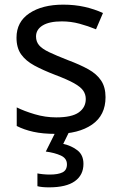

<svg xmlns="http://www.w3.org/2000/svg" viewBox="-20 -566 519 826"><path d="M434 -148Q434 -70 376 -30Q318 10 220 10Q164 10 123.5 1Q83 -8 52 -24V-104Q84 -88 129.5 -74.5Q175 -61 222 -61Q289 -61 319 -82.5Q349 -104 349 -140Q349 -160 338 -176Q327 -192 298.5 -208Q270 -224 217 -244Q165 -264 128 -284Q91 -304 71 -332Q51 -360 51 -404Q51 -472 106.5 -509Q162 -546 252 -546Q301 -546 343.5 -536.5Q386 -527 423 -510L393 -440Q359 -454 322 -464Q285 -474 246 -474Q192 -474 163.5 -456.5Q135 -439 135 -409Q135 -387 148 -371.5Q161 -356 191.5 -341.5Q222 -327 273 -307Q324 -288 360 -268Q396 -248 415 -219.5Q434 -191 434 -148ZM339 139Q339 187 302 213.5Q265 240 191 240Q159 240 141 235V180Q150 182 165 183.5Q180 185 194 185Q230 185 249 175.5Q268 166 268 141Q268 115 241.5 103Q215 91 177 86L220 0H278L252 53Q288 61 313.5 81Q339 101 339 139Z"/></svg>

Font: Noto Sans Nabataean
Style: Regular
Weight: 400
Designer: Monotype Design Team
Foundry: Monotype Imaging Inc.
Version: Version 2.001; ttfautohint (v1.8.4.7-5d5b)